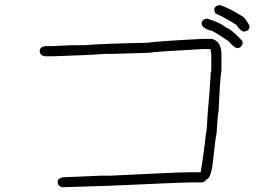

<svg xmlns="http://www.w3.org/2000/svg" viewBox="-20 -706 1040 776"><path d="M798.8 -548.8H835.9Q875 -540 875 -484.4V-421.9Q869.1 -384.8 863.3 -253.9Q860.4 -253.9 855.5 -168Q852.1 -161.6 839.8 -44.9Q831.1 19.5 812.5 19.5Q812.5 28.3 794.9 31.2H755.9Q718.3 31.2 419.9 44.9Q241.7 50.8 230.5 50.8Q212.9 44.4 212.9 29.3Q212.9 9.8 250 9.8Q256.3 9.8 388.7 3.9H427.7Q697.8 -9.8 746.1 -9.8H791Q804.7 -91.3 812.5 -168Q815.4 -168 820.3 -259.8Q826.2 -315.4 832 -416Q834 -416 834 -423.8V-484.4Q834 -494.1 830.1 -507.8H800.8Q616.2 -498 576.2 -492.2H568.4Q451.2 -488.3 437.5 -488.3H404.3Q339.4 -482.9 193.4 -478.5H162.1Q140.6 -481.9 140.6 -500Q140.6 -515.6 162.1 -519.5H187.5Q265.1 -523.4 271.5 -523.4H322.3Q389.2 -529.3 574.2 -533.2Q630.9 -540.5 798.8 -548.8ZM867.2 -685.5H869.1Q906.2 -673.8 964.8 -636.7Q988.3 -608.4 988.3 -597.7Q988.3 -582 966.8 -578.1Q953.6 -578.1 935.5 -605.5Q894 -632.3 849.6 -652.3L845.7 -666Q845.7 -681.6 867.2 -685.5ZM816.4 -630.9Q870.6 -615.2 894.5 -593.8Q910.6 -591.8 959 -541L960.9 -529.3Q954.6 -511.7 939.5 -511.7Q927.2 -511.7 904.3 -539.1Q840.8 -582 834 -582Q794.9 -592.3 794.9 -611.3Q794.9 -627 816.4 -630.9Z"/></svg>

Font: CEF Fonts CJK Mono
Style: Regular
Weight: 400
Designer: PartyBoss (派对大魔王)
Version: Release 2.25